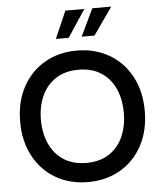

<svg xmlns="http://www.w3.org/2000/svg" viewBox="-62 -992 889 1059"><g transform="rotate(-5 383.0 -462.5)"><path d="M38 -350Q38 -459 82.5 -541.5Q127 -624 205 -669Q283 -714 383 -714Q483 -714 561 -669Q639 -624 683.5 -541.5Q728 -459 728 -350Q728 -241 683.5 -158.5Q639 -76 561 -31Q483 14 383 14Q283 14 205 -31Q127 -76 82.5 -158.5Q38 -241 38 -350ZM612 -350Q612 -424 586 -482.5Q560 -541 508.5 -574.5Q457 -608 383 -608Q309 -608 257.5 -574.5Q206 -541 179.5 -482.5Q153 -424 153 -350Q153 -276 179.5 -217.5Q206 -159 257.5 -125.5Q309 -92 383 -92Q457 -92 508.5 -125.5Q560 -159 586 -217.5Q612 -276 612 -350ZM340 -939H445L345 -788H274ZM489 -939H594L488 -788H417Z"/></g></svg>

Font: Cabin Medium
Style: Regular
Weight: 500
Designer: Pablo Impallari
Foundry: Pablo Impallari. http://www.impallari.com Igino Marini. http://www.ikern.com
Version: Version 2.200